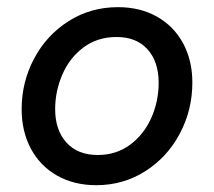

<svg xmlns="http://www.w3.org/2000/svg" viewBox="-20 -522 614 550"><path d="M42 -209.5Q42 -286.5 77.5 -353.8Q113 -421 176.2 -461.2Q239.5 -501.5 318 -501.5Q381.5 -501.5 429.8 -474.2Q478 -447 504.5 -398Q531 -349 531 -285.5Q531 -207 495.2 -139.5Q459.5 -72 396.5 -31.8Q333.5 8.5 255.5 8.5Q192 8.5 143.5 -19Q95 -46.5 68.5 -96Q42 -145.5 42 -209.5ZM434.5 -285Q434.5 -345 402.8 -380.5Q371 -416 314 -416Q259 -416 219 -386Q179 -356 158.5 -308.2Q138 -260.5 138 -209.5Q138 -149.5 170.2 -113.8Q202.5 -78 260 -78Q313 -78 352.8 -107.5Q392.5 -137 413.5 -184.5Q434.5 -232 434.5 -285Z"/></svg>

Font: HK Grotesk Medium
Style: Italic
Weight: 500
Italic angle: -8°
Designer: Alfredo Marco Pradil
Foundry: Hanken Design Co.
Version: Version 3.004